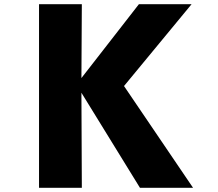

<svg xmlns="http://www.w3.org/2000/svg" viewBox="-20 -831 1040 915"><path d="M368 -389 647 64H900L571 -421L893 -811H642L368 -459L370 -811H166V64H370Z"/></svg>

Font: LINE Seed JP_OTF ExtraBold
Style: Regular
Weight: 800
Designer: LY Corporation & Fontrix & Fontworks
Version: Version 1.013